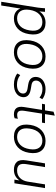

<svg xmlns="http://www.w3.org/2000/svg" viewBox="1094 -1795 917 3145"><g transform="rotate(90 1552.5 -222.5)"><path d="M9 216 105 -389Q109 -416 111 -444.5Q113 -473 115 -501H174L167 -408Q196 -456 243 -483Q290 -510 353 -510Q457 -510 508.5 -439Q560 -368 539 -240Q520 -119 450.5 -55.5Q381 8 283 8Q222 8 179.5 -20Q137 -48 120 -99L70 216ZM281 -44Q357 -44 409.5 -96.5Q462 -149 478 -250Q495 -351 457.5 -404.5Q420 -458 341 -458Q266 -458 212 -405Q158 -352 142 -252Q126 -150 164.5 -97Q203 -44 281 -44Z M837 8Q728 8 675.5 -62Q623 -132 643 -262Q663 -382 734 -446Q805 -510 906 -510Q1014 -510 1067 -439.5Q1120 -369 1100 -240Q1080 -119 1009 -55.5Q938 8 837 8ZM842 -44Q916 -44 970 -96.5Q1024 -149 1040 -250Q1056 -351 1017.5 -404.5Q979 -458 901 -458Q826 -458 773 -405Q720 -352 704 -252Q688 -150 725 -97Q762 -44 842 -44Z M1364 8Q1309 8 1260.5 -7.5Q1212 -23 1184 -49L1210 -95Q1277 -42 1368 -42Q1430 -42 1467.5 -65.5Q1505 -89 1511 -128Q1516 -163 1497.5 -185Q1479 -207 1432 -215L1365 -226Q1290 -238 1261.5 -277.5Q1233 -317 1242 -374Q1252 -438 1307 -474Q1362 -510 1440 -510Q1494 -510 1537.5 -494Q1581 -478 1605 -456L1578 -411Q1552 -434 1516.5 -446.5Q1481 -459 1440 -459Q1379 -459 1343.5 -434Q1308 -409 1301 -370Q1296 -334 1312 -311Q1328 -288 1371 -280L1441 -268Q1518 -255 1548.5 -218.5Q1579 -182 1570 -127Q1560 -66 1505.5 -29Q1451 8 1364 8Z M1855 8Q1708 8 1733 -155L1780 -452H1680L1689 -501H1788L1810 -641L1874 -661L1849 -501H1997L1989 -452H1841L1796 -165Q1786 -103 1802 -74Q1818 -45 1862 -45Q1881 -45 1897 -48.5Q1913 -52 1925 -58L1917 -4Q1903 2 1888 5Q1873 8 1855 8Z M2220 8Q2111 8 2058.5 -62Q2006 -132 2026 -262Q2046 -382 2117 -446Q2188 -510 2289 -510Q2397 -510 2450 -439.5Q2503 -369 2483 -240Q2463 -119 2392 -55.5Q2321 8 2220 8ZM2225 -44Q2299 -44 2353 -96.5Q2407 -149 2423 -250Q2439 -351 2400.5 -404.5Q2362 -458 2284 -458Q2209 -458 2156 -405Q2103 -352 2087 -252Q2071 -150 2108 -97Q2145 -44 2225 -44Z M2762 8Q2675 8 2632.5 -40Q2590 -88 2607 -194L2656 -501H2717L2669 -198Q2656 -116 2682 -80Q2708 -44 2773 -44Q2847 -44 2894.5 -91Q2942 -138 2955 -216L3000 -501H3061L2982 0H2922L2935 -82Q2872 8 2762 8Z"/></g></svg>

Font: Mulish Light
Style: Italic
Weight: 300
Italic angle: -9°
Designer: Vernon Adams
Foundry: Vernon Adams
Version: Version 3.603; ttfautohint (v1.8.3)